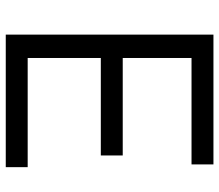

<svg xmlns="http://www.w3.org/2000/svg" viewBox="-66 -676 743 650"><g transform="rotate(90 305.0 -351.5)"><path d="M97.7 -703.1V0H546.4V-74.2H176.8V-321.8H506.8V-396H176.8V-628.9H537.1V-703.1Z"/></g></svg>

Font: Faust Sans
Style: Regular
Weight: 400
Designer: Andreas Faust
Version: Version 1.003;Glyphs 3.1.2 (3151)